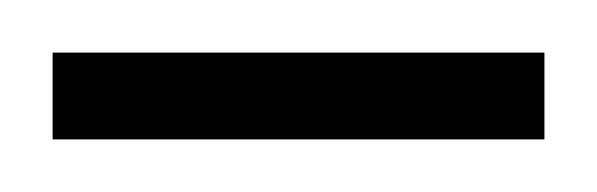

<svg xmlns="http://www.w3.org/2000/svg" viewBox="-20 -668 227 73"><path d="M0 -615V-648H187V-615Z"/></svg>

Font: Saira Ultra Condensed ExLight
Style: Regular
Weight: 200
Width: 1
Designer: Hector Gatti with collaboration of the Omnibus-Type team
Foundry: Omnibus-Type
Version: Version 1.001; ttfautohint (v1.8)